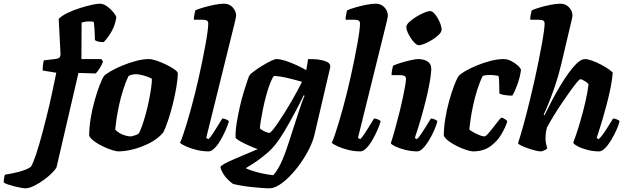

<svg xmlns="http://www.w3.org/2000/svg" viewBox="-196 -820 3377 1040"><path d="M-59 200Q-66 200 -83 197Q-100 194 -119.5 189Q-139 184 -155 178.5Q-171 173 -176 168Q-176 159 -173.5 143.5Q-171 128 -169 126Q-133 121 -93 110.5Q-53 100 -29 84Q-23 74 -16 57.5Q-9 41 -1 17.5Q7 -6 16 -37Q25 -68 35 -105.5Q45 -143 56 -187Q74 -259 85.5 -314.5Q97 -370 109 -426L35 -438Q35 -455 37 -470.5Q39 -486 41 -493L109 -501Q120 -503 125 -507.5Q130 -512 132 -524L122 -718Q139 -735 170 -750Q201 -765 236 -776Q271 -787 300.5 -793.5Q330 -800 344 -800Q365 -800 385 -785Q405 -770 419 -752.5Q433 -735 434 -726Q428 -683 407 -647.5Q386 -612 366 -592Q345 -592 333.5 -595.5Q322 -599 318 -603Q318 -610 317.5 -628.5Q317 -647 315.5 -668Q314 -689 312 -701Q306 -703 299 -703.5Q292 -704 286 -704Q275 -704 264 -702Q253 -700 246 -697L245 -500H353L362 -487Q355 -467 342.5 -447.5Q330 -428 321 -422L229 -425L110 87Q105 97 86.5 116Q68 135 42 154Q16 173 -11 186.5Q-38 200 -59 200Z M445 0Q434 0 411.5 -7Q389 -14 363.5 -26Q338 -38 317 -53Q296 -68 287 -84Q287 -128 295 -177.5Q303 -227 316 -273.5Q329 -320 342.5 -355.5Q356 -391 367 -408Q377 -419 404 -434.5Q431 -450 467 -465Q503 -480 541 -490Q579 -500 611 -500Q626 -500 650.5 -492Q675 -484 701 -471.5Q727 -459 745.5 -446.5Q764 -434 767 -425Q767 -394 759.5 -349Q752 -304 740 -256Q728 -208 714 -166.5Q700 -125 688 -102Q660 -69 617 -46.5Q574 -24 528.5 -12Q483 0 445 0ZM512 -81Q515 -81 522.5 -83Q530 -85 538.5 -88Q547 -91 553 -94Q563 -108 573 -136.5Q583 -165 593 -201Q603 -237 610.5 -274Q618 -311 622.5 -342.5Q627 -374 627 -393Q616 -400 599.5 -405.5Q583 -411 567 -414.5Q551 -418 541 -418Q531 -418 521 -416Q511 -414 501 -409Q484 -375 471 -333.5Q458 -292 449 -250.5Q440 -209 435 -174.5Q430 -140 428 -119Q435 -109 450 -100Q465 -91 482.5 -86Q500 -81 512 -81Z M934 0Q901 0 868.5 -8Q836 -16 812 -27Q788 -38 779 -46Q787 -63 796.5 -91.5Q806 -120 817 -156Q828 -192 839 -232.5Q850 -273 860 -313Q870 -354 880.5 -399.5Q891 -445 900 -490.5Q909 -536 916.5 -576Q924 -616 928 -646.5Q932 -677 932 -692Q932 -705 924 -709Q916 -713 902 -713H854Q854 -727 857 -741.5Q860 -756 862 -764Q877 -771 906 -779.5Q935 -788 965.5 -794Q996 -800 1017 -800Q1046 -800 1064.5 -780Q1083 -760 1083 -734Q1083 -730 1078.5 -710.5Q1074 -691 1068 -667L921 -73L933 -66Q943 -75 956.5 -95.5Q970 -116 984 -139Q998 -162 1008 -178Q1018 -178 1029.5 -173Q1041 -168 1044 -163Q1038 -142 1026 -114.5Q1014 -87 998.5 -60.5Q983 -34 966 -17Q949 0 934 0Z M1264 200Q1246 200 1220 198Q1194 196 1165.5 193Q1137 190 1111 185.5Q1085 181 1066 176Q1032 151 1016 125.5Q1000 100 998 85Q1000 78 1020 67Q1040 56 1070 43Q1100 30 1134.5 15.5Q1169 1 1200 -12Q1176 -21 1149 -33Q1122 -45 1102 -56.5Q1082 -68 1080 -75Q1079 -110 1086 -153.5Q1093 -197 1103 -241Q1113 -285 1124.5 -322.5Q1136 -360 1144.5 -384.5Q1153 -409 1156 -413Q1162 -421 1181 -435Q1200 -449 1224.5 -464Q1249 -479 1270.5 -489.5Q1292 -500 1302 -500Q1321 -500 1348 -491.5Q1375 -483 1405 -469.5Q1435 -456 1463 -440L1473 -500Q1483 -500 1502.5 -499.5Q1522 -499 1543 -495Q1564 -491 1578.5 -483Q1593 -475 1593 -460Q1593 -457 1592.5 -454Q1592 -451 1591 -448L1508 -93Q1500 -57 1480 -16.5Q1460 24 1433 62.5Q1406 101 1376 132Q1346 163 1317 181.5Q1288 200 1264 200ZM1284 129Q1304 108 1324 67Q1344 26 1367 -45L1428 -233Q1437 -259 1443.5 -277Q1450 -295 1454 -301L1449 -304Q1427 -258 1400 -207.5Q1373 -157 1346 -111.5Q1319 -66 1294 -35Q1279 -16 1259 2Q1239 20 1216.5 37Q1194 54 1173 67.5Q1152 81 1135 91Q1148 98 1175 106.5Q1202 115 1232 121Q1262 127 1284 129ZM1263 -100Q1268 -100 1280.5 -115Q1293 -130 1310 -155Q1327 -180 1346 -210Q1365 -240 1383 -271.5Q1401 -303 1416 -330.5Q1431 -358 1440 -377Q1390 -391 1355.5 -399Q1321 -407 1288 -409Q1278 -397 1267 -368.5Q1256 -340 1246 -303.5Q1236 -267 1228.5 -230Q1221 -193 1216.5 -164.5Q1212 -136 1212 -124Q1222 -115 1238.5 -107.5Q1255 -100 1263 -100Z M1756 0Q1723 0 1690.5 -8Q1658 -16 1634 -27Q1610 -38 1601 -46Q1609 -63 1618.5 -91.5Q1628 -120 1639 -156Q1650 -192 1661 -232.5Q1672 -273 1682 -313Q1692 -354 1702.5 -399.5Q1713 -445 1722 -490.5Q1731 -536 1738.5 -576Q1746 -616 1750 -646.5Q1754 -677 1754 -692Q1754 -705 1746 -709Q1738 -713 1724 -713H1676Q1676 -727 1679 -741.5Q1682 -756 1684 -764Q1699 -771 1728 -779.5Q1757 -788 1787.5 -794Q1818 -800 1839 -800Q1868 -800 1886.5 -780Q1905 -760 1905 -734Q1905 -730 1900.5 -710.5Q1896 -691 1890 -667L1743 -73L1755 -66Q1765 -75 1778.5 -95.5Q1792 -116 1806 -139Q1820 -162 1830 -178Q1840 -178 1851.5 -173Q1863 -168 1866 -163Q1860 -142 1848 -114.5Q1836 -87 1820.5 -60.5Q1805 -34 1788 -17Q1771 0 1756 0Z M2064 0Q2032 0 2000 -8Q1968 -16 1946 -26.5Q1924 -37 1921 -44Q1927 -61 1935 -89.5Q1943 -118 1952.5 -153Q1962 -188 1971 -224.5Q1980 -261 1987 -295Q1994 -329 1998.5 -354.5Q2003 -380 2003 -393Q2003 -405 1994.5 -409Q1986 -413 1972 -413H1925Q1925 -427 1928 -441.5Q1931 -456 1933 -464Q1947 -471 1974.5 -479.5Q2002 -488 2029 -494Q2056 -500 2068 -500Q2100 -500 2120 -487Q2140 -474 2140 -448Q2140 -435 2137 -411Q2134 -387 2127.5 -353Q2121 -319 2110.5 -276.5Q2100 -234 2085.5 -183Q2071 -132 2051 -73L2062 -66Q2073 -76 2086.5 -96Q2100 -116 2114 -139Q2128 -162 2138 -178Q2148 -178 2159.5 -173Q2171 -168 2173 -163Q2168 -142 2156 -114.5Q2144 -87 2128 -60.5Q2112 -34 2095.5 -17Q2079 0 2064 0ZM2073 -575Q2061 -575 2045 -593Q2029 -611 2017 -634.5Q2005 -658 2005 -674Q2005 -686 2020.5 -700.5Q2036 -715 2058.5 -729Q2081 -743 2102 -751.5Q2123 -760 2134 -760Q2147 -760 2161.5 -741.5Q2176 -723 2186 -699.5Q2196 -676 2196 -660Q2196 -647 2181.5 -632.5Q2167 -618 2146 -605Q2125 -592 2105 -583.5Q2085 -575 2073 -575Z M2366 0Q2355 0 2332.5 -7Q2310 -14 2284.5 -26Q2259 -38 2238 -53Q2217 -68 2208 -84Q2208 -128 2216 -177.5Q2224 -227 2237 -273.5Q2250 -320 2263.5 -355.5Q2277 -391 2288 -408Q2297 -419 2323.5 -434.5Q2350 -450 2386 -465Q2422 -480 2460.5 -490Q2499 -500 2532 -500Q2553 -500 2574 -489Q2595 -478 2610 -464Q2625 -450 2626 -441Q2621 -402 2606.5 -362Q2592 -322 2579 -302Q2555 -302 2535.5 -305.5Q2516 -309 2509 -313Q2509 -321 2508.5 -340Q2508 -359 2507.5 -379.5Q2507 -400 2504 -409Q2493 -411 2481.5 -412.5Q2470 -414 2461 -414Q2451 -414 2439.5 -413Q2428 -412 2419 -409Q2402 -375 2389 -333.5Q2376 -292 2367 -250.5Q2358 -209 2353 -174Q2348 -139 2346 -119Q2352 -113 2367.5 -104Q2383 -95 2400.5 -88Q2418 -81 2429 -81Q2434 -81 2445.5 -93.5Q2457 -106 2471 -124Q2485 -142 2498 -158.5Q2511 -175 2519 -183Q2530 -181 2539.5 -174.5Q2549 -168 2552 -163Q2542 -130 2519.5 -92Q2497 -54 2459.5 -27Q2422 0 2366 0Z M2733 0Q2722 0 2702.5 -5Q2683 -10 2662.5 -17Q2642 -24 2627 -31.5Q2612 -39 2610 -44Q2616 -62 2625 -92.5Q2634 -123 2643.5 -158Q2653 -193 2661.5 -227Q2670 -261 2676 -285Q2689 -338 2700.5 -390Q2712 -442 2721.5 -490Q2731 -538 2738.5 -578.5Q2746 -619 2750 -648.5Q2754 -678 2754 -692Q2754 -705 2746 -709Q2738 -713 2724 -713H2676Q2676 -728 2679 -742Q2682 -756 2684 -764Q2699 -771 2727.5 -779.5Q2756 -788 2787 -794Q2818 -800 2839 -800Q2868 -800 2886.5 -780Q2905 -760 2905 -734Q2905 -730 2901 -713Q2897 -696 2890 -667L2844 -472Q2829 -409 2810.5 -355Q2792 -301 2776 -261.5Q2760 -222 2749 -199L2753 -195Q2770 -230 2791.5 -271Q2813 -312 2837 -352.5Q2861 -393 2885.5 -426.5Q2910 -460 2932 -480Q2954 -500 2972 -500Q2988 -500 3012.5 -491Q3037 -482 3061.5 -469Q3086 -456 3103.5 -443.5Q3121 -431 3123 -425Q3120 -388 3111 -343.5Q3102 -299 3090 -253.5Q3078 -208 3066.5 -169.5Q3055 -131 3046.5 -105Q3038 -79 3036 -73L3047 -66Q3058 -76 3072 -95.5Q3086 -115 3100 -138Q3114 -161 3125 -178Q3134 -178 3146 -173Q3158 -168 3160 -163Q3155 -142 3142.5 -114.5Q3130 -87 3114 -60.5Q3098 -34 3081 -17Q3064 0 3049 0Q3017 0 2986 -8Q2955 -16 2933.5 -27.5Q2912 -39 2909 -47Q2914 -59 2925.5 -93Q2937 -127 2950.5 -174Q2964 -221 2975.5 -271Q2987 -321 2992 -364Q2985 -372 2976 -378Q2967 -384 2959.5 -387.5Q2952 -391 2948 -391Q2943 -391 2928 -373Q2913 -355 2892 -325.5Q2871 -296 2847.5 -261.5Q2824 -227 2803 -192.5Q2782 -158 2767 -130Q2763 -116 2761 -101Q2759 -86 2759 -69Q2759 -56 2761.5 -43Q2764 -30 2768 -15Q2762 -10 2751 -5Q2740 0 2733 0Z"/></svg>

Font: Texturina Medium 12pt Black
Style: Italic
Weight: 900
Italic angle: -11°
Version: Version 1.002